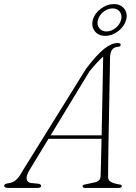

<svg xmlns="http://www.w3.org/2000/svg" viewBox="-44 -917 664 937"><path d="M97.5 -83Q83 -57.5 86.5 -41.8Q90 -26 107 -24L142 -20.5Q156.5 -19 156.5 -9.5Q156.5 0 139.5 0H-2Q-23.5 0 -23.5 -11Q-23.5 -20 -2 -23Q15.5 -24.5 32 -37.2Q48.5 -50 64 -79.5L376 -581.5Q425.5 -647 462.2 -677Q499 -707 530 -707Q545 -707 545 -698.5Q545 -689 529 -688Q494.5 -685.5 493 -637Q493 -615 492 -570Q491 -525 490 -466.5Q489 -408 487.8 -345Q486.5 -282 485.5 -223.5Q484.5 -165 484 -119.8Q483.5 -74.5 483.5 -52.5Q483.5 -37 497.2 -29.2Q511 -21.5 537 -17Q550.5 -16.5 550.5 -8.5Q550.5 0 535 0H370.5Q359 0 359 -8Q359 -14.5 369.5 -16.5L416 -26.5Q445.5 -32 447 -56Q448 -79 449 -128.2Q450 -177.5 451.5 -239.5H192.5ZM392.5 -568.5 203 -256.5H452Q453 -310 454.2 -366.5Q455.5 -423 456.5 -476Q457.5 -529 458.2 -572Q459 -615 459.5 -641Q448.5 -631.5 431 -613Q413.5 -594.5 392.5 -568.5ZM469.5 -742Q436 -742 418.5 -765Q401 -788 409 -820Q417.5 -851.5 447.8 -874.2Q478 -897 511.5 -897Q545 -897 562.5 -874.2Q580 -851.5 571.5 -820Q563 -788 533 -765Q503 -742 469.5 -742ZM505.5 -876Q482.5 -876 461.5 -859.8Q440.5 -843.5 434 -820Q427.5 -797 440 -780.2Q452.5 -763.5 475.5 -763.5Q499 -763.5 519.8 -780.2Q540.5 -797 547 -820Q553 -843.5 540.8 -859.8Q528.5 -876 505.5 -876Z"/></svg>

Font: Fraunces 9pt S000 Thin
Style: Italic
Weight: 100
Italic angle: -16°
Version: Version 1.000; ttfautohint (v1.8.3)